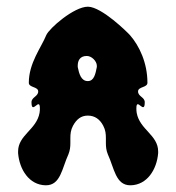

<svg xmlns="http://www.w3.org/2000/svg" viewBox="-20 -553 526 573"><path d="M239 -386C254 -386 269 -370 269 -357V-353C265 -333 261 -311 242 -311C222 -311 216 -333 212 -353V-357C212 -370 217 -386 239 -386ZM243 -533C242.7 -533 242.4 -533 242.1 -533C200.9 -533 126.9 -468.8 118 -448C103 -411 66 -365 66 -306C66 -291 94 -295 94 -280C94 -265 74 -263 74 -248C74 -208 99 -265 99 -230C99 -226 99 -221 98 -216C89 -166 34 -150 34 -101V-96C38 -47 67 -1 116 0H117C161 0 165 -51 184 -92C189 -104 190 -115 190 -126V-141C190 -153 191 -165 198 -178C208 -196 221 -208 242 -208C263 -208 278 -197 288 -178C295 -165 296 -153 296 -141V-126C296 -115 297 -104 302 -92C321 -51 325 0 369 0H370C419 -1 448 -47 452 -96V-101C452 -150 397 -166 388 -216C387 -221 387 -226 387 -230C387 -265 412 -208 412 -248C412 -263 392 -265 392 -280C392 -295 420 -291 420 -306C420 -365 396 -416 368 -448C360 -457 284 -532 243 -533Z"/></svg>

Font: Chromatic Etruscan
Style: Regular
Weight: 400
Version: Version 000.910